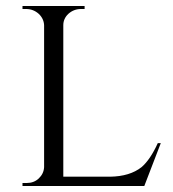

<svg xmlns="http://www.w3.org/2000/svg" viewBox="-20 -620 576 640"><path d="M516 -143 461 0H55V-10H69Q93 -10 109 -25Q126 -41 127 -63V-536Q126 -558 109 -574Q91 -590 67 -590H55V-600H262V-590H250Q226 -590 208 -574Q191 -558 191 -536V-31H347Q413 -32 452 -63Q481 -88 506 -143Z"/></svg>

Font: Cinzel(RUS BY LYAJKA)
Style: Regular
Weight: 400
Designer: Natanael Gama
Version: Version 1.001;PS 001.001;hotconv 1.0.56;makeotf.lib2.0.21325